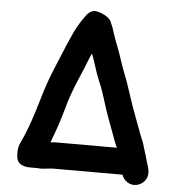

<svg xmlns="http://www.w3.org/2000/svg" viewBox="-55 -768 827 896"><g transform="rotate(5 358.5 -320.5)"><path d="M511 -91H226C218 -91 209.3 -90.3 200 -89C223.5 -150.7 236.9 -189.1 257 -261C276.5 -331.6 297.2 -375.5 322 -435C335.5 -465.7 343.7 -492.3 357 -519C362 -504 368.3 -490.2 376 -464C384 -438 392.3 -414.7 401 -394C415.8 -360.4 424 -334.8 435 -299C448.3 -254.1 463.6 -214 479 -173C489.5 -146.7 499.3 -114.4 511 -91ZM226 32H548C552.7 46 561.3 57.2 574 65.5C602.6 84.3 638.3 73.3 655.5 50.5C675.2 24.5 667.7 -4.5 657 -35C650.2 -58.8 644.8 -78.5 637 -102C629.9 -132.1 617.3 -151.3 608 -181C588.8 -233.2 569.9 -280.2 552 -336L535 -387C523.4 -423.4 506.5 -458.6 494 -500C478.2 -551.3 464.1 -577 450 -623L441 -650L429 -678C419.4 -695.3 386.5 -712.9 360 -717C342.7 -719.7 326.7 -711 312 -691C287.5 -658.3 266.3 -621.8 250 -581C241.7 -561.1 233.1 -545.1 225 -523C192.4 -443.9 164.9 -384.9 139 -295C113.7 -208.4 92.6 -142.6 58 -69L54 -58C49.6 -41.8 49.4 -18.9 53 -0.5C57.7 23.6 82.8 36 114 36H147C153 36 158.7 36.3 164 37C185.6 37 205 32 226 32Z"/></g></svg>

Font: Smoothie
Style: Regular
Weight: 400
Foundry: Cannot Into Space Fonts
Version: Version 0.8